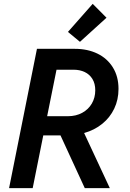

<svg xmlns="http://www.w3.org/2000/svg" viewBox="-20 -972 674 992"><path d="M170.9 -719.7H367.2Q432.1 -719.7 483.2 -695.1Q534.2 -670.4 563.2 -623.5Q592.3 -576.7 592.3 -512.7Q592.3 -457 570.3 -410.9Q548.3 -364.7 508.3 -332.3Q468.3 -299.8 414.6 -284.7L547.4 0H418L292.5 -272.5H203.6L148.9 0H26.9ZM331.1 -807.1 459 -952.1 530.3 -880.4 393.1 -755.9ZM331.1 -371.6Q372.6 -371.6 404.8 -389.2Q437 -406.7 454.6 -437.3Q472.2 -467.8 472.2 -505.4Q472.2 -540 457.5 -564Q442.9 -587.9 417.5 -599.9Q392.1 -611.8 360.4 -611.8H272L223.6 -371.6Z"/></svg>

Font: Reddit Sans Vanilla SemiBold
Style: Italic
Weight: 600
Italic angle: -11.25°
Designer: Stephen Hutchings
Version: Version 1.013